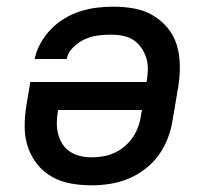

<svg xmlns="http://www.w3.org/2000/svg" viewBox="-20 -548 640 576"><path d="M255 8Q223 8 192.5 2.5Q162 -3 136 -17.5Q110 -32 91.5 -55.5Q73 -79 63.5 -107.5Q54 -136 54 -167.5Q54 -199 59 -231L71 -302H420V-303Q423 -321 423.5 -339Q424 -357 419 -373.5Q414 -390 404.5 -404Q395 -418 381 -427.5Q367 -437 349.5 -440.5Q332 -444 313 -444Q294 -444 274 -441.5Q254 -439 235 -430.5Q216 -422 200 -406.5Q184 -391 180 -371H84Q89 -396 102 -419Q115 -442 133.5 -461Q152 -480 175 -493.5Q198 -507 222 -514.5Q246 -522 271 -525Q296 -528 321 -528Q352 -528 382.5 -522.5Q413 -517 438.5 -502Q464 -487 483 -464Q502 -441 510.5 -412.5Q519 -384 519.5 -352.5Q520 -321 515 -289L498 -189Q494 -162 484 -135Q474 -108 457 -84Q440 -60 416 -41.5Q392 -23 365.5 -12Q339 -1 310.5 3.5Q282 8 255 8ZM255 -76Q272 -76 289.5 -79Q307 -82 323.5 -89.5Q340 -97 354.5 -109.5Q369 -122 379 -137Q389 -152 395 -169Q401 -186 403 -203L406 -218H154V-217Q151 -199 150.5 -181.5Q150 -164 154 -147.5Q158 -131 167 -116.5Q176 -102 190 -93Q204 -84 220.5 -80Q237 -76 255 -76Z"/></svg>

Font: Iosevka Aile Medium
Style: Italic
Weight: 500
Italic angle: -9°
Designer: Belleve Invis
Foundry: Belleve Invis
Version: Version 31.1.0; ttfautohint (v1.8.4)